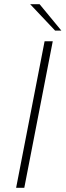

<svg xmlns="http://www.w3.org/2000/svg" viewBox="-20 -897 313 917"><path d="M57 0 193 -700H232L96 0ZM273 -751H243L124 -877H169Z"/></svg>

Font: REM Medium Thin
Style: Italic
Weight: 250
Italic angle: -11°
Version: Version 1.005;gftools[0.9.28]